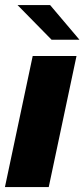

<svg xmlns="http://www.w3.org/2000/svg" viewBox="-28 -758 342 778"><path d="M-8 0 104.5 -531H282L169.5 0ZM294 -597H181L43 -737.5H175Z"/></svg>

Font: Epilogue ExtraBold
Style: Italic
Weight: 800
Italic angle: -12°
Designer: Tyler Finck
Foundry: Etcetera Type Co
Version: Version 2.111; ttfautohint (v1.8.3)